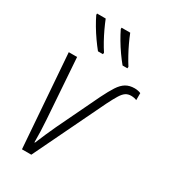

<svg xmlns="http://www.w3.org/2000/svg" viewBox="-188 -856 836 947"><g transform="rotate(30 230.0 -382.5)"><path d="M93.3 0 53.7 -530.3H101.1L125 -187.5Q127.4 -151.9 128.4 -122.6Q129.4 -93.3 129.4 -60.5H132.3Q144.5 -90.3 157.7 -120.4Q170.9 -150.4 184.1 -178.7L298.3 -416.5Q320.3 -460.9 337.6 -487.5Q355 -514.2 375.5 -526.4Q396 -538.6 424.8 -538.6Q435.1 -538.6 444.3 -536.6Q453.6 -534.7 460 -531.7V-491.7Q454.1 -494.6 445.8 -496.3Q437.5 -498 427.7 -498Q410.6 -498 397.7 -489.5Q384.8 -481 372.1 -460.4Q359.4 -439.9 341.3 -403.8L146.5 0ZM316.4 -606Q299.3 -626.5 280.8 -652.8Q262.2 -679.2 246.1 -706.5Q230 -733.9 218.8 -757.3V-765.1H268.1Q277.8 -740.2 290.3 -713.9Q302.7 -687.5 316.7 -662.1Q330.6 -636.7 344.7 -614.7L343.8 -606ZM176.3 -606Q159.7 -626.5 141.1 -652.8Q122.6 -679.2 106.4 -706.5Q90.3 -733.9 79.1 -757.3V-765.1H128.4Q138.2 -740.7 150.6 -714.1Q163.1 -687.5 177.2 -661.9Q191.4 -636.2 205.6 -614.7L204.6 -606Z"/></g></svg>

Font: Open Sans SemiCondensed Light
Style: Italic
Weight: 300
Width: 4
Italic angle: -12°
Designer: Monotype Design Team
Foundry: Monotype Imaging Inc.
Version: Version 3.000